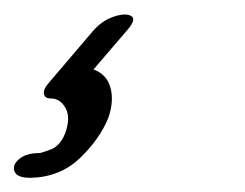

<svg xmlns="http://www.w3.org/2000/svg" viewBox="-128 -33 346 271"><path d="M52 9 4 65Q23 72 28 91Q33 110 25 133Q13 163 -15 190Q-43 217 -85 218Q-104 218 -107.5 209Q-111 200 -101 191.5Q-91 183 -72 183Q-70 183 -56.5 178Q-43 173 -36 155Q-28 133 -35.5 119.5Q-43 106 -56 106Q-65 106 -66 99.5Q-67 93 -60 85L3 11Q16 -4 32.5 -9.5Q49 -15 57 -10.5Q65 -6 52 9Z"/></svg>

Font: Story Script
Style: Regular
Weight: 400
Designer: Lana Roulhac, Ben Buysse
Version: Version 1.000; ttfautohint (v1.8.4.7-5d5b)